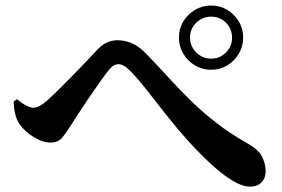

<svg xmlns="http://www.w3.org/2000/svg" viewBox="-20 -729 1040 708"><path d="M639.8 -590.3Q639.8 -623.5 655.9 -649.9Q672 -676.4 698.9 -692.5Q725.9 -708.6 758.4 -708.6Q791.5 -708.6 818 -692.5Q844.5 -676.4 860.6 -649.9Q876.7 -623.5 876.7 -590.3Q876.7 -557.8 860.6 -530.9Q844.5 -503.9 818 -487.8Q791.5 -471.7 758.4 -471.7Q725.9 -471.7 698.9 -487.8Q672 -503.9 655.9 -530.9Q639.8 -557.8 639.8 -590.3ZM680.7 -590.3Q680.7 -558.5 703.6 -535.6Q726.5 -512.7 758.4 -512.7Q790.9 -512.7 813.3 -535.6Q835.7 -558.5 835.7 -590.3Q835.7 -622.8 813.3 -645.2Q790.9 -667.6 758.4 -667.6Q726.5 -667.6 703.6 -645.2Q680.7 -622.8 680.7 -590.3ZM30.5 -354.6 42.6 -363.3Q59.9 -348.7 76.5 -340.1Q93.2 -331.6 102.8 -331.6Q114.3 -331.6 127 -338.6Q139.7 -345.6 157.6 -361.7Q176.8 -379.1 201.8 -404Q226.8 -428.8 253.1 -455.7Q279.4 -482.7 301.1 -505.5Q322.8 -528.2 334.2 -540.9Q352.5 -561.2 371.6 -571Q390.6 -580.7 413.4 -580.7Q441.4 -580.7 468.1 -568.7Q494.9 -556.8 522 -527.7Q565.4 -483 604.4 -439.9Q643.5 -396.9 685.5 -356Q727.5 -315 778.4 -275.5Q829.3 -235.9 895.9 -198.3Q933.7 -176.7 946.6 -150.6Q959.5 -124.5 959.5 -97.4Q959.5 -72 944.2 -56.4Q929 -40.8 901.7 -40.8Q874.3 -40.8 838 -62.4Q801.8 -84.1 761.1 -121.4Q720.3 -158.8 678.1 -204.6Q635.8 -251.4 597.1 -300.4Q558.4 -349.4 524.4 -393Q490.4 -436.7 461.8 -465.9Q447.8 -480.6 436.8 -486.5Q425.9 -492.3 416.3 -492.3Q407.3 -492.3 397.8 -486.2Q388.3 -480.1 377.1 -465.6Q364.8 -449.9 346.4 -423.8Q328 -397.8 308.2 -368.9Q288.4 -339.9 271 -312.9Q253.5 -285.8 241.5 -267.1Q225.4 -240.9 209.9 -222.1Q194.5 -203.2 167 -203.2Q137.1 -203.2 103.9 -223.8Q70.7 -244.4 50.8 -273Q40.9 -288.3 36 -309.1Q31.1 -330 30.5 -354.6Z"/></svg>

Font: Noto Serif HK
Style: Regular
Weight: 200
Designer: Ryoko NISHIZUKA 西塚涼子 (kana & ideographs); Frank Grießhammer (Latin, Greek & Cyrillic); Wenlong ZHANG 张文龙 (bopomofo); San
Foundry: Adobe
Version: Version 2.001;hotconv 1.1.0;makeotfexe 2.6.0